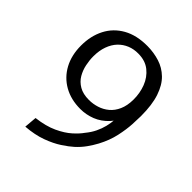

<svg xmlns="http://www.w3.org/2000/svg" viewBox="-205 -848 993 993"><g transform="rotate(45 291.5 -351.0)"><path d="M144.7 19.3 150.6 -49.8Q218.3 -57.9 265.1 -79.7Q312 -101.6 341.2 -128Q370.4 -154.5 385.1 -175.9Q406.6 -201.9 419.2 -228.2Q431.9 -254.5 438.4 -280.8Q444.8 -307.2 446.9 -334.2Q448.9 -361.2 448.4 -388.6L483.8 -400.5Q465.9 -345.3 434.2 -311.4Q402.5 -277.4 362.9 -261.8Q323.2 -246.3 281 -246.3Q212.6 -246.3 160.8 -275.6Q109 -305 80.4 -357.9Q51.8 -410.8 51.8 -481.3Q51.8 -551.9 80 -606.5Q108.1 -661.2 163.2 -692.1Q218.3 -723 298 -722.4Q344.5 -721.9 386.3 -708.7Q428.2 -695.6 460.3 -664.5Q492.5 -633.4 510.8 -579.1Q529.2 -524.8 529.2 -442.1Q529.2 -422.7 527.1 -382.3Q525 -341.8 514 -290.9Q502.9 -239.9 475.4 -188.2Q462.2 -163.5 443 -136.3Q423.8 -109.2 398 -86Q377.7 -67.6 343.1 -44.8Q308.6 -22 259.1 -3.8Q209.6 14.3 144.7 19.3ZM279.6 -310.9Q309.3 -310.9 337.9 -320Q366.6 -329 389.9 -348.4Q413.2 -367.8 427.1 -399.1Q441.1 -430.3 441.6 -474.2Q442.2 -522 425.9 -564.6Q409.5 -607.3 375.9 -634.2Q342.2 -661.2 291.1 -661.3Q258.6 -661.8 230.4 -650.4Q202.1 -638.9 181 -616.7Q159.9 -594.5 148.1 -561.7Q136.2 -528.9 136.2 -486.2Q136.2 -458.2 142.5 -427.6Q148.8 -397.1 164.3 -370.5Q179.8 -344 208 -327.5Q236.1 -310.9 279.6 -310.9Z"/></g></svg>

Font: Russolo 10pt ExtraLight
Style: Regular
Weight: 200
Designer: Micah Stupak-Hahn
Version: Version 1.000